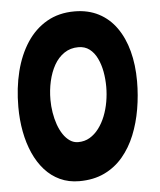

<svg xmlns="http://www.w3.org/2000/svg" viewBox="-49 -670 614 736"><g transform="rotate(-5 258.0 -302.0)"><path d="M227 23Q186 23 152.8 7.5Q119.5 -8 94.5 -36Q69.5 -64 52.5 -102.2Q35.5 -140.5 27 -185.8Q18.5 -231 18.5 -280.5Q18.5 -353.5 34.2 -416.5Q50 -479.5 81 -526.8Q112 -574 158 -600.5Q204 -627 264.5 -627Q317 -627 357.5 -606Q398 -585 425.2 -546.5Q452.5 -508 466.5 -455.5Q480.5 -403 480.5 -339.5Q480.5 -285.5 471.5 -232.8Q462.5 -180 443.8 -133.8Q425 -87.5 395.2 -52.2Q365.5 -17 323.8 3Q282 23 227 23ZM235.5 -126.5Q260.5 -126.5 280.2 -138.2Q300 -150 315.2 -170.2Q330.5 -190.5 340.8 -216.5Q351 -242.5 356 -271.2Q361 -300 361 -328.5Q361 -358.5 355.8 -387Q350.5 -415.5 339.2 -438.8Q328 -462 310.2 -475.5Q292.5 -489 267.5 -489Q236.5 -489 213 -473Q189.5 -457 174.2 -430Q159 -403 151.2 -368.5Q143.5 -334 143.5 -297.5Q143.5 -273 147.5 -248.2Q151.5 -223.5 159.2 -201.5Q167 -179.5 178.2 -162.8Q189.5 -146 204 -136.2Q218.5 -126.5 235.5 -126.5Z"/></g></svg>

Font: Gluten Medium
Style: Regular
Weight: 500
Designer: Tyler Finck
Foundry: Etcetera Type Company
Version: Version 1.300